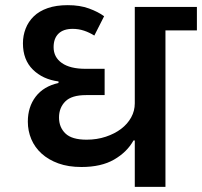

<svg xmlns="http://www.w3.org/2000/svg" viewBox="-20 -725 784 745"><path d="M503 -180H498Q473 -135 423 -106Q373 -77 296 -77Q245 -77 206.5 -91Q168 -105 141.5 -129Q115 -153 101.5 -185Q88 -217 88 -253Q88 -310 118.5 -350Q149 -390 207 -403V-409Q146 -417 107.5 -455Q69 -493 69 -557Q69 -587 79.5 -614Q90 -641 111 -661.5Q132 -682 165 -693.5Q198 -705 243 -705Q290 -705 325.5 -692Q361 -679 384 -662L346 -587Q327 -599 306 -606Q285 -613 262 -613Q226 -613 207 -594.5Q188 -576 188 -542Q188 -503 220 -480.5Q252 -458 312 -458H386V-356H314Q258 -356 233.5 -331.5Q209 -307 209 -269Q209 -231 234 -207Q259 -183 316 -183Q356 -183 390.5 -194.5Q425 -206 450 -225Q475 -244 489 -269.5Q503 -295 503 -324V-698H744V-607H622V0H503Z"/></svg>

Font: IBM Plex Sans Devanagari SemiBold
Style: Regular
Weight: 600
Designer: Mike Abbink, Paul van der Laan, Pieter van Rosmalen, Erin McLaughlin
Foundry: Bold Monday
Version: Version 1.1